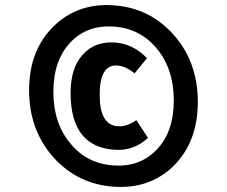

<svg xmlns="http://www.w3.org/2000/svg" viewBox="-20 -847 896 759"><path d="M665 -711Q762 -603 762 -444Q762 -285 665 -190Q571 -99 429 -109Q288 -119 193 -223Q95 -332 95 -490Q95 -649 193 -744Q288 -836 429 -826Q571 -816 665 -711ZM259 -680Q191 -609 191 -484Q191 -359 259 -279Q324 -200 429 -193Q533 -186 599 -255Q667 -325 667 -450Q667 -575 599 -656Q533 -735 429 -742Q325 -749 259 -680ZM561 -617 512 -557Q476 -586 444 -588Q374 -593 374 -472Q374 -353 445 -348Q480 -345 519 -372L565 -302Q508 -249 432 -255Q259 -267 259 -480Q259 -579 308 -632Q355 -684 434 -679Q506 -674 561 -617Z"/></svg>

Font: Xiangcui Wave Sans Xiangcui Wave Sans
Style: Regular
Weight: 800
Width: 3
Version: Version 0.920;March 28, 2024;FontCreator 14.0.0.2814 64-bit